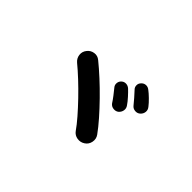

<svg xmlns="http://www.w3.org/2000/svg" viewBox="-60 -973 1121 1121"><g transform="rotate(45 500.0 -412.5)"><path d="M648 -170Q627 -156 601.5 -160Q576 -164 561 -185Q541 -214 508 -252Q475 -290 436 -330.5Q397 -371 357.5 -408Q318 -445 285 -472Q265 -489 262 -514Q259 -539 275 -559Q290 -579 315.5 -583Q341 -587 361 -570Q398 -540 440.5 -501Q483 -462 525 -419Q567 -376 603.5 -334.5Q640 -293 665 -258Q680 -237 675 -210.5Q670 -184 648 -170ZM658 -440Q645 -430 626.5 -432Q608 -434 597 -449Q587 -465 570.5 -486.5Q554 -508 540 -525Q531 -536 532.5 -552Q534 -568 547 -579Q559 -589 574.5 -588Q590 -587 602 -576Q616 -563 635.5 -541.5Q655 -520 667 -502Q678 -487 675 -469.5Q672 -452 658 -440ZM756 -523Q743 -511 724.5 -512.5Q706 -514 695 -528Q684 -542 666 -562.5Q648 -583 633 -599Q623 -609 623 -625Q623 -641 636 -653Q647 -664 662.5 -664.5Q678 -665 691 -654Q706 -643 727 -622.5Q748 -602 761 -585Q773 -571 771.5 -553.5Q770 -536 756 -523Z"/></g></svg>

Font: Zen Maru Gothic
Style: Bold
Weight: 700
Designer: Yoshimichi Ohira
Foundry: Positype
Version: Version 1.001